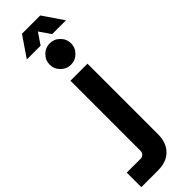

<svg xmlns="http://www.w3.org/2000/svg" viewBox="-439 -892 1092 1092"><g transform="rotate(-45 107.0 -345.5)"><path d="M-77 203V86H34Q48 86 57 76.5Q66 67 66 54V-510H203V58Q203 125 164.5 164Q126 203 58 203ZM133 -572Q98 -572 72.5 -597.5Q47 -623 47 -658Q47 -693 72.5 -718.5Q98 -744 133 -744Q168 -744 193.5 -718.5Q219 -693 219 -658Q219 -623 193.5 -597.5Q168 -572 133 -572ZM-24 -771 60 -894H207L291 -771H180L133 -839L87 -771Z"/></g></svg>

Font: MuseoModerno Thin SemiBold
Style: Regular
Weight: 600
Version: Version 1.003